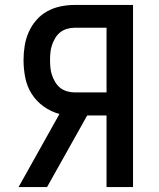

<svg xmlns="http://www.w3.org/2000/svg" viewBox="-20 -755 640 775"><path d="M55 0 220 -295Q186 -304 156.5 -325Q127 -346 108 -376Q89 -406 82 -441.5Q75 -477 75 -512Q75 -541 79.5 -569.5Q84 -598 95.5 -624.5Q107 -651 126 -673Q145 -695 170 -709Q195 -723 223.5 -729Q252 -735 281 -735H517V0H410V-289H332L170 0ZM281 -382H410V-643H281Q266 -643 250.5 -638.5Q235 -634 223 -624.5Q211 -615 203 -601.5Q195 -588 190 -573.5Q185 -559 183.5 -543.5Q182 -528 182 -512Q182 -497 183.5 -481.5Q185 -466 190 -451.5Q195 -437 203 -423.5Q211 -410 223 -400.5Q235 -391 250.5 -386.5Q266 -382 281 -382Z"/></svg>

Font: Iosevka Custom SmBdEx
Style: Regular
Weight: 600
Width: 7
Monospace: yes
Designer: Belleve Invis
Foundry: Belleve Invis
Version: Version 11.2.4; ttfautohint (v1.8.4)